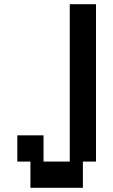

<svg xmlns="http://www.w3.org/2000/svg" viewBox="-20 -1020 540 915"><path d="M62.5 -375H187.5V-250H312.5V-1000H437.5V-250H375V-125H125V-250H62.5Z"/></svg>

Font: Amiga Topaz Unicode Rus
Style: Regular
Weight: 400
Designer: dMG of Trueschool and Divine Stylers
Foundry: dMG of Trueschool and Divine Stylers
Version: Version 1.1